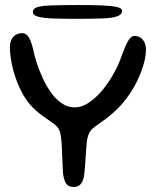

<svg xmlns="http://www.w3.org/2000/svg" viewBox="-20 -735 624 765"><path d="M275 10Q253 10 244.2 -2.5Q235.5 -15 231.5 -41Q230.5 -51.5 229.8 -65.8Q229 -80 228.5 -95.8Q228 -111.5 227.2 -127.5Q226.5 -143.5 226 -157.5Q224.5 -186.5 219.5 -207.2Q214.5 -228 193.5 -242.5Q170.5 -258.5 148.2 -274.5Q126 -290.5 108.5 -309Q88.5 -329 72 -358.2Q55.5 -387.5 43.8 -420.5Q32 -453.5 25.8 -486.5Q19.5 -519.5 19.5 -547Q19.5 -565 25.8 -577.5Q32 -590 43.2 -596.5Q54.5 -603 69.5 -603Q83 -603 93.5 -588Q104 -573 112 -538.5Q117 -513.5 125.5 -486.8Q134 -460 145.5 -434.5Q160 -400 180 -370.8Q200 -341.5 224.8 -324.2Q249.5 -307 278 -307Q303.5 -307 328.8 -322.8Q354 -338.5 377 -363Q407 -396 430.8 -438Q454.5 -480 466 -516.5Q480.5 -555.5 491.5 -573.8Q502.5 -592 516 -592Q529.5 -592 539.8 -585Q550 -578 555.8 -566Q561.5 -554 561.5 -538.5Q561.5 -512 552.8 -480.8Q544 -449.5 528.8 -417.2Q513.5 -385 493 -355.5Q472.5 -326 449.5 -303Q426.5 -280 402.5 -262.2Q378.5 -244.5 360.5 -232Q348 -223 341.5 -214.8Q335 -206.5 331.8 -196.5Q328.5 -186.5 326 -171.5Q325 -160 323.8 -143.5Q322.5 -127 321.2 -108.5Q320 -90 318.8 -72Q317.5 -54 315.5 -39Q313 -16 302.8 -3Q292.5 10 275 10ZM286.5 -660Q235 -660 195.2 -661.2Q155.5 -662.5 133.2 -668.2Q111 -674 111 -687Q111 -699.5 125.5 -705.5Q140 -711.5 180 -713.2Q220 -715 297.5 -715Q348 -715 386 -713.5Q424 -712 445.2 -707.2Q466.5 -702.5 466.5 -692Q466.5 -677 446.8 -670Q427 -663 387.2 -661.5Q347.5 -660 286.5 -660Z"/></svg>

Font: Gluten Light
Style: Regular
Weight: 300
Designer: Tyler Finck
Foundry: Etcetera Type Company
Version: Version 1.300